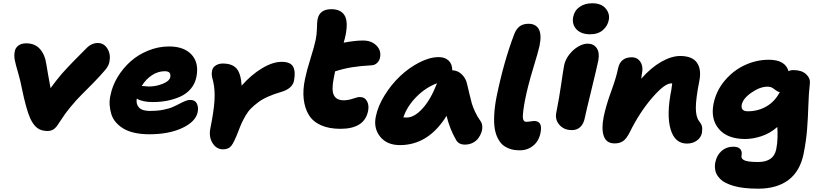

<svg xmlns="http://www.w3.org/2000/svg" viewBox="-20 -828 5015 1170"><path d="M269 -29.8Q231.4 -29.8 207.3 -47.9Q183.1 -65.9 164.1 -106.9Q138.7 -164.6 112.8 -292Q104 -338.4 89.6 -387Q75.2 -435.5 70.1 -461.9Q64.9 -488.3 69.8 -514.2Q73.7 -537.1 92.3 -550.5Q110.8 -564 140.1 -564Q192.4 -564 223.4 -529.5Q254.4 -495.1 263.2 -432.1Q270 -388.2 288.1 -291Q304.7 -314 323.2 -337.4Q341.8 -360.8 355.7 -377.2Q369.6 -393.6 393.3 -418.5Q417 -443.4 427.7 -454.3Q438.5 -465.3 467.5 -494.6Q496.6 -523.9 505.9 -533.2Q537.1 -565.9 576.2 -565.9Q613.8 -565.9 634.8 -531.2Q655.8 -496.6 647 -452.1Q642.6 -427.2 622.1 -402.8Q589.8 -364.7 548.3 -322.3Q506.8 -279.8 477.1 -250.7Q447.3 -221.7 409.9 -176.3Q372.6 -130.9 339.8 -79.1Q323.2 -51.8 307.6 -40.8Q292 -29.8 269 -29.8Z M889.6 -9.8Q840.8 -9.8 801 -18.6Q761.2 -27.3 733.9 -43.5Q706.5 -59.6 687 -81.8Q667.5 -104 658.9 -130.9Q650.4 -157.7 648.2 -188Q646 -218.3 653.8 -250Q664.6 -305.2 696.5 -358.2Q728.5 -411.1 774.4 -452.6Q820.3 -494.1 882.6 -519.5Q944.8 -544.9 1010.7 -544.9Q1102.1 -544.9 1147.9 -494.6Q1193.8 -444.3 1176.8 -358.9Q1168.5 -317.4 1142.3 -286.6Q1116.2 -255.9 1078.1 -239Q1040 -222.2 998.5 -214.1Q957 -206.1 910.6 -206.1Q848.1 -206.1 813.5 -227.1Q807.6 -194.3 826.7 -173.1Q845.7 -151.9 894.5 -151.9Q937 -151.9 972.9 -158.7Q1008.8 -165.5 1031.7 -175.5Q1054.7 -185.5 1073.5 -195.6Q1092.3 -205.6 1108.6 -212.4Q1125 -219.2 1138.7 -219.2Q1168.5 -219.2 1179.4 -197.3Q1190.4 -175.3 1184.6 -145Q1172.9 -86.9 1091.3 -48.3Q1009.8 -9.8 889.6 -9.8ZM983.4 -394Q943.4 -394 906.2 -369.9Q869.1 -345.7 843.8 -304.2Q883.3 -300.8 886.7 -300.8Q930.7 -300.8 971.7 -317.4Q1012.7 -334 1017.6 -357.9Q1020.5 -376.5 1012.5 -385.3Q1004.4 -394 983.4 -394Z M1338.9 82Q1299.3 82 1275.4 44.2Q1251.5 6.3 1261.7 -44.9Q1283.2 -151.4 1287.1 -216.1Q1291 -280.8 1278.8 -333Q1271.5 -357.9 1270.5 -371.1Q1269.5 -384.3 1272.5 -397.9Q1275.9 -417 1294.4 -429Q1313 -440.9 1337.4 -440.9Q1394.5 -440.9 1421.1 -410.9Q1447.8 -380.9 1452.6 -306.2Q1511.7 -373 1576.9 -412.1Q1642.1 -451.2 1696.8 -451.2Q1750.5 -451.2 1766.4 -421.1Q1782.2 -391.1 1771.5 -335.9Q1761.7 -287.1 1691.4 -267.1Q1647.9 -254.4 1613.3 -239Q1578.6 -223.6 1553.2 -204.6Q1527.8 -185.5 1509.5 -167.2Q1491.2 -148.9 1476.6 -123.5Q1461.9 -98.1 1452.4 -77.4Q1442.9 -56.6 1431.6 -25.9Q1406.2 40 1389.2 61Q1372.1 82 1338.9 82Z M2054.2 -43Q1984.9 -43 1935.8 -64.9Q1886.7 -86.9 1862.1 -127.2Q1837.4 -167.5 1830.8 -223.6Q1824.2 -279.8 1838.9 -348.1Q1849.1 -397.9 1872.3 -471.7Q1895.5 -545.4 1903.8 -585.9Q1910.6 -618.2 1911.4 -657Q1912.1 -695.8 1915 -710Q1927.2 -772 1999 -772Q2056.2 -772 2079.3 -734.9Q2102.5 -697.8 2085.9 -613.8Q2082 -593.8 2074.2 -567.9Q2143.6 -581.1 2191.9 -581.1Q2243.7 -581.1 2273.9 -550.5Q2304.2 -520 2295.9 -478Q2293 -459.5 2279.1 -445.6Q2265.1 -431.6 2246.1 -430.2Q2175.3 -426.3 2125.2 -418.2Q2075.2 -410.2 2022 -393.1Q2015.6 -364.3 2014.2 -354Q1999 -279.8 2014.4 -248.3Q2029.8 -216.8 2075.2 -216.8Q2101.1 -216.8 2130.4 -226.8Q2159.7 -236.8 2171.9 -236.8Q2202.6 -236.8 2216.3 -211.7Q2230 -186.5 2223.1 -151.9Q2201.7 -43 2054.2 -43Z M2417 56.2Q2337.9 56.2 2296.6 4.9Q2255.4 -46.4 2270 -117.2Q2282.7 -181.2 2323.7 -247.3Q2364.7 -313.5 2418.5 -364.3Q2472.2 -415 2535.4 -447.5Q2598.6 -480 2653.8 -480Q2691.4 -480 2713.9 -458.7Q2736.3 -437.5 2735.8 -399.9Q2771 -398.4 2795.4 -373.5Q2819.8 -348.6 2826.2 -315.9Q2831.1 -297.4 2840.3 -256.8Q2849.6 -216.3 2855.2 -197.3Q2860.8 -178.2 2874.5 -147.9Q2888.2 -117.7 2907.7 -90.8Q2917 -78.1 2918.7 -59.8Q2920.4 -41.5 2913.8 -22Q2907.2 -2.4 2894.5 14.6Q2881.8 31.7 2860.4 42.5Q2838.9 53.2 2813 53.2Q2774.4 53.2 2758.8 23.9Q2720.7 -41.5 2701.2 -122.1Q2590.8 56.2 2417 56.2ZM2458 -111.8Q2504.4 -111.8 2554.4 -166.3Q2604.5 -220.7 2643.1 -320.8Q2572.3 -293.9 2516.4 -236.8Q2460.4 -179.7 2438 -112.8Q2443.8 -111.8 2458 -111.8Z M3148.4 87.9Q3128.9 87.9 3112.1 85.4Q3095.2 83 3075.2 74.5Q3055.2 65.9 3040.3 52Q3025.4 38.1 3012.7 12.9Q3000 -12.2 2994.6 -45.7Q2989.3 -79.1 2991.7 -128.9Q2994.1 -178.7 3006.3 -240.2Q3049.8 -452.1 3113.3 -619.1Q3126 -652.3 3147 -667.7Q3168 -683.1 3200.7 -683.1Q3245.6 -683.1 3263.7 -649.4Q3281.7 -615.7 3267.6 -547.9Q3260.7 -515.6 3228.5 -409.7Q3196.3 -303.7 3179.7 -220.2Q3172.4 -182.6 3169.2 -156.5Q3166 -130.4 3166 -116.7Q3166 -103 3170.2 -95.9Q3174.3 -88.9 3178.2 -87.4Q3182.1 -85.9 3189.5 -85.9Q3199.7 -85.9 3213.9 -88.4Q3228 -90.8 3234.4 -90.8Q3289.1 -90.8 3273.4 -17.1Q3263.7 31.7 3229 59.8Q3194.3 87.9 3148.4 87.9Z M3576.2 -619.1Q3521 -619.1 3492.4 -649.7Q3463.9 -680.2 3473.1 -726.1Q3481.4 -765.1 3512.9 -786.6Q3544.4 -808.1 3588.9 -808.1Q3644 -808.1 3670.7 -776.4Q3697.3 -744.6 3689.9 -707Q3683.6 -670.9 3654.3 -645Q3625 -619.1 3576.2 -619.1ZM3464.8 -35.2Q3416.5 -35.2 3388.7 -67.4Q3360.8 -99.6 3370.1 -143.1Q3388.2 -233.4 3400.1 -317.4Q3412.1 -401.4 3418 -431.2Q3424.8 -464.4 3448.5 -495.1Q3472.2 -525.9 3502.9 -543.9Q3533.7 -562 3561 -562Q3597.2 -562 3616 -535.2Q3634.8 -508.3 3626 -460Q3619.6 -426.3 3584.5 -282.5Q3549.3 -138.7 3543 -106.9Q3536.1 -72.8 3516.1 -54Q3496.1 -35.2 3464.8 -35.2Z M4166 46.9Q4091.8 46.9 4066.2 -41Q4040.5 -128.9 4071.3 -282.2Q4071.8 -287.6 4073 -295.4Q4074.2 -303.2 4075 -309.1Q4075.7 -314.9 4076.2 -319.8H4069.3Q4029.8 -319.8 3953.9 -231.9Q3877.9 -144 3817.4 -22Q3797.9 17.1 3777.3 31.5Q3756.8 45.9 3725.1 45.9Q3675.8 45.9 3659.9 2.7Q3644 -40.5 3658.2 -113.8Q3672.4 -184.1 3704.3 -271.2Q3736.3 -358.4 3746.1 -410.2Q3760.3 -479 3830.1 -479Q3863.8 -479 3882.6 -450.7Q3901.4 -422.4 3891.1 -375Q3890.6 -369.6 3889.2 -360.4Q3887.7 -351.1 3887.2 -348.1Q3947.3 -416 4009.5 -451.4Q4071.8 -486.8 4125 -486.8Q4198.2 -486.8 4227.1 -445.8Q4255.9 -404.8 4241.2 -333Q4220.2 -226.1 4220.2 -170.7Q4220.2 -115.2 4240.2 -89.8Q4253.4 -73.7 4257.3 -59.1Q4261.2 -44.4 4257.3 -18.1Q4251.5 10.7 4226.3 28.8Q4201.2 46.9 4166 46.9Z M4600.1 321.8Q4554.2 321.8 4515.9 317.4Q4477.5 313 4450.7 304.9Q4423.8 296.9 4403.1 286.6Q4382.3 276.4 4369.9 263.7Q4357.4 251 4349.4 238Q4341.3 225.1 4338.9 210.9Q4336.4 196.8 4336.4 185.1Q4336.4 173.3 4338.9 161.1Q4348.1 117.2 4377.4 91.6Q4406.7 65.9 4447.8 65.9Q4479.5 65.9 4491.5 81.1Q4503.4 96.2 4499 117.2Q4497.1 127 4499.5 133.8Q4502 140.6 4511.7 146.7Q4521.5 152.8 4543.2 156Q4564.9 159.2 4599.1 159.2Q4694.8 159.2 4710 82Q4717.3 46.4 4718 9.8Q4718.8 -26.9 4716.8 -54.2Q4673.8 -16.1 4621.3 1.5Q4568.8 19 4521 19Q4413.1 19 4361.3 -41.3Q4309.6 -101.6 4328.1 -195.8Q4344.2 -274.9 4396.5 -336.9Q4448.7 -398.9 4519.3 -431.4Q4589.8 -463.9 4665 -463.9Q4765.6 -463.9 4785.2 -394Q4795.9 -400.9 4814.9 -400.9Q4865.2 -400.9 4892.1 -376Q4918.9 -351.1 4915 -318.8Q4908.2 -260.3 4906 -186.8Q4903.8 -113.3 4898.4 -42.7Q4893.1 27.8 4877 108.9Q4855.5 215.3 4784.9 268.6Q4714.4 321.8 4600.1 321.8ZM4500 -189.9Q4492.7 -149.9 4537.1 -149.9Q4599.6 -149.9 4651.1 -179.9Q4702.6 -210 4731.9 -267.1Q4720.2 -268.1 4710 -276.4Q4699.7 -284.7 4687.5 -292.2Q4675.3 -299.8 4656.7 -299.8Q4611.3 -299.8 4559.3 -263.7Q4507.3 -227.5 4500 -189.9Z"/></svg>

Font: Shantell Sans Bouncy
Style: Italic
Weight: 800
Italic angle: -11.31°
Designer: Stephen Nixon, Anya Danilova, Shantell Martin
Foundry: Arrow Type
Version: Version 1.006;[9816181b4]